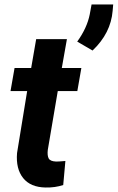

<svg xmlns="http://www.w3.org/2000/svg" viewBox="-20 -834 529 863"><path d="M280.8 -658.2 257.8 -528.3H345.7L327.6 -424.8H239.7L194.8 -160.2Q191.9 -135.3 198.7 -122.1Q205.6 -108.9 231.9 -107.9Q239.7 -107.4 273.9 -110.4L264.2 -2.4Q227.5 9.8 185.1 8.8Q117.2 7.8 84 -33.7Q50.8 -75.2 56.6 -146L102.1 -424.8H27.3L45.4 -528.3H120.1L142.6 -658.2ZM396 -606.9 327.1 -647Q371.1 -708 383.3 -769L391.6 -814H488.8L486.3 -785.2Q478 -684.6 396 -606.9Z"/></svg>

Font: RobotoInd
Style: Bold Italic
Weight: 700
Italic angle: -12°
Designer: Google
Version: Version 2.001150; 2014